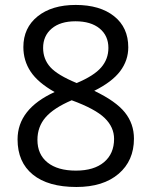

<svg xmlns="http://www.w3.org/2000/svg" viewBox="-20 -744 612 774"><path d="M285.2 -724.1Q382.8 -724.1 439.9 -678.7Q497.1 -633.3 497.1 -553.2Q497.1 -500.5 464.4 -457Q431.6 -413.6 359.9 -377.9Q446.8 -336.4 483.4 -290.8Q520 -245.1 520 -185.1Q520 -96.2 458 -43.2Q396 9.8 288.1 9.8Q173.8 9.8 112.3 -40.3Q50.8 -90.3 50.8 -182.1Q50.8 -304.7 200.2 -373Q132.8 -411.1 103.5 -455.3Q74.2 -499.5 74.2 -554.2Q74.2 -631.8 131.6 -678Q189 -724.1 285.2 -724.1ZM130.9 -180.2Q130.9 -121.6 171.6 -88.9Q212.4 -56.2 286.1 -56.2Q358.9 -56.2 399.4 -90.3Q439.9 -124.5 439.9 -184.1Q439.9 -231.4 401.9 -268.3Q363.8 -305.2 269 -339.8Q196.3 -308.6 163.6 -270.8Q130.9 -232.9 130.9 -180.2ZM284.2 -658.2Q223.1 -658.2 188.5 -628.9Q153.8 -599.6 153.8 -550.8Q153.8 -505.9 182.6 -473.6Q211.4 -441.4 289.1 -409.2Q358.9 -438.5 387.9 -472.2Q417 -505.9 417 -550.8Q417 -600.1 381.6 -629.2Q346.2 -658.2 284.2 -658.2Z"/></svg>

Font: f04293028
Style: Regular
Weight: 400
Foundry: Ascender Corporation
Version: Version 1.10